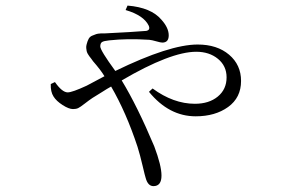

<svg xmlns="http://www.w3.org/2000/svg" viewBox="-20 -586 1040 674"><path d="M420.9 -550.8 427.7 -566.4Q510.7 -559.6 546.9 -516.6Q572.3 -488.3 572.3 -461.9Q572.3 -436.5 549.8 -436.5Q543.9 -436.5 528.8 -440.9Q513.7 -445.3 503.9 -446.3Q425.8 -451.2 363.3 -444.3Q344.7 -442.4 338.4 -438.5Q332 -434.6 332 -422.9Q332 -409.2 384.8 -336.9Q575.2 -429.7 673.8 -429.7Q742.2 -429.7 784.2 -394Q826.2 -358.4 826.2 -301.8Q826.2 -243.2 780.8 -210.4Q735.4 -177.7 667 -177.7Q573.2 -177.7 502.9 -263.7L515.6 -275.4Q588.9 -221.7 664.1 -221.7Q713.9 -221.7 744.6 -247.1Q775.4 -272.5 775.4 -314.5Q775.4 -354.5 745.1 -379.4Q714.8 -404.3 668.9 -404.3Q579.1 -404.3 407.2 -303.7Q461.9 -213.9 521.5 -72.3Q546.9 -4.9 546.9 30.3Q546.9 67.4 518.6 67.4Q499 67.4 491.2 38.1Q489.3 33.2 480.5 -4.4Q471.7 -42 462.9 -70.3Q422.9 -191.4 370.1 -282.2Q357.4 -275.4 335.4 -261.2Q313.5 -247.1 304.7 -242.2Q293 -234.4 277.3 -222.2Q261.7 -210 254.4 -206.5Q247.1 -203.1 236.3 -203.1Q221.7 -203.1 199.7 -217.3Q177.7 -231.4 168 -247.1Q157.2 -263.7 158.2 -291L172.9 -297.9Q198.2 -261.7 217.8 -261.7Q233.4 -261.7 284.2 -285.2L346.7 -318.4Q334 -339.8 306.6 -371.1Q304.7 -374 300.3 -379.9Q295.9 -385.7 293.5 -388.7Q291 -391.6 288.1 -397Q285.2 -402.3 284.2 -406.7Q283.2 -411.1 282.7 -417.5Q282.2 -423.8 284.2 -430.7Q287.1 -442.4 291.5 -450.2Q295.9 -458 305.2 -461.4Q314.5 -464.8 317.9 -466.3Q321.3 -467.8 335 -468.8H348.6Q446.3 -473.6 493.2 -477.5Q508.8 -480.5 502 -496.1Q484.4 -532.2 420.9 -550.8Z"/></svg>

Font: GenYoMin TW TTF Light
Style: Regular
Weight: 300
Version: Version 1.300